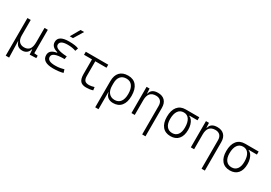

<svg xmlns="http://www.w3.org/2000/svg" viewBox="32 -1926 4625 3282"><g transform="rotate(30 2344.0 -285.0)"><path d="M280.3 9.8Q174.3 9.8 146 -93.3H140.1L148.4 224.6H81.5V-517.6H146.5V-210Q146.5 -134.8 181.6 -94.5Q216.8 -54.2 280.3 -54.2Q348.6 -54.2 383.8 -96.7Q418.9 -139.2 418.9 -239.3V-517.6H483.9V-55.2L555.2 -48.3V0L427.7 4.9L420.9 -93.3H414.1Q401.9 -43.9 366.5 -17.1Q331.1 9.8 280.3 9.8Z M891.6 9.8Q674.8 9.8 674.8 -130.4Q674.8 -235.4 816.4 -256.8V-267.1Q689.5 -300.8 689.5 -397.9Q689.5 -527.3 899.4 -527.3Q1032.2 -527.3 1090.8 -499L1069.8 -441.4Q1001.5 -467.3 910.2 -467.3Q756.8 -467.3 756.8 -383.3Q756.8 -296.4 991.7 -285.6L982.9 -227.1H965.8Q742.2 -227.1 742.2 -135.3Q742.2 -50.3 895.5 -50.3Q956.1 -50.3 996.1 -58.6Q1036.1 -66.9 1067.4 -75.2L1085.9 -13.7Q1048.3 -2.9 999.3 3.4Q950.2 9.8 891.6 9.8ZM863.8 -609.4 969.7 -794.9H1040L927.7 -609.4Z M1541.5 9.8Q1461.9 9.8 1426.3 -32Q1390.6 -73.7 1390.6 -166.5V-457.5H1233.4V-517.6H1676.8V-457.5H1455.6V-168.5Q1455.6 -106.9 1479.7 -79.1Q1503.9 -51.3 1564.5 -51.3Q1604 -51.3 1665.5 -69.8L1673.8 -9.3Q1639.6 1 1608.6 5.4Q1577.6 9.8 1541.5 9.8Z M2072.8 9.8Q2011.7 9.8 1970.9 -20Q1930.2 -49.8 1918.5 -109.9H1912.6V224.6H1847.7V-292Q1847.7 -405.8 1904.8 -466.6Q1961.9 -527.3 2068.4 -527.3Q2174.8 -527.3 2231.9 -456.5Q2289.1 -385.7 2289.1 -253.9Q2289.1 -127.4 2232.7 -58.8Q2176.3 9.8 2072.8 9.8ZM1912.6 -240.7Q1912.6 -149.4 1954.8 -99.4Q1997.1 -49.3 2069.3 -49.3Q2143.6 -49.3 2183.6 -102.3Q2223.6 -155.3 2223.6 -253.9Q2223.6 -357.4 2183.3 -412.8Q2143.1 -468.3 2068.4 -468.3Q1993.7 -468.3 1953.1 -421.4Q1912.6 -374.5 1912.6 -287.6Z M2774.9 224.6V-338.4Q2774.9 -400.9 2742.2 -434.6Q2709.5 -468.3 2651.4 -468.3Q2498.5 -468.3 2498.5 -292.5V0H2433.6V-517.6H2492.7L2497.6 -423.8H2504.4Q2526.4 -527.3 2656.7 -527.3Q2744.1 -527.3 2792 -477.5Q2839.8 -427.7 2839.8 -336.9V224.6Z M3205.6 9.8Q3102.1 9.8 3045.7 -57.9Q2989.3 -125.5 2989.3 -249Q2989.3 -377.4 3045.9 -447.5Q3102.5 -517.6 3205.6 -517.6H3473.6V-457.5H3314.9V-448.7Q3344.2 -440.4 3367.2 -410.4Q3390.1 -380.4 3403.6 -335.2Q3417 -290 3417 -235.8Q3417 -118.2 3361.8 -54.2Q3306.6 9.8 3205.6 9.8ZM3205.6 -51.3Q3274.4 -51.3 3312.3 -101.3Q3350.1 -151.4 3350.1 -242.7Q3350.1 -345.7 3312.5 -401.6Q3274.9 -457.5 3205.6 -457.5Q3133.8 -457.5 3095 -401.6Q3056.2 -345.7 3056.2 -242.7Q3056.2 -151.4 3095.5 -101.3Q3134.8 -51.3 3205.6 -51.3Z M3946.8 224.6V-338.4Q3946.8 -400.9 3914.1 -434.6Q3881.3 -468.3 3823.2 -468.3Q3670.4 -468.3 3670.4 -292.5V0H3605.5V-517.6H3664.6L3669.4 -423.8H3676.3Q3698.2 -527.3 3828.6 -527.3Q3916 -527.3 3963.9 -477.5Q4011.7 -427.7 4011.7 -336.9V224.6Z M4377.4 9.8Q4273.9 9.8 4217.5 -57.9Q4161.1 -125.5 4161.1 -249Q4161.1 -377.4 4217.8 -447.5Q4274.4 -517.6 4377.4 -517.6H4645.5V-457.5H4486.8V-448.7Q4516.1 -440.4 4539.1 -410.4Q4562 -380.4 4575.4 -335.2Q4588.9 -290 4588.9 -235.8Q4588.9 -118.2 4533.7 -54.2Q4478.5 9.8 4377.4 9.8ZM4377.4 -51.3Q4446.3 -51.3 4484.1 -101.3Q4522 -151.4 4522 -242.7Q4522 -345.7 4484.4 -401.6Q4446.8 -457.5 4377.4 -457.5Q4305.7 -457.5 4266.8 -401.6Q4228 -345.7 4228 -242.7Q4228 -151.4 4267.3 -101.3Q4306.6 -51.3 4377.4 -51.3Z"/></g></svg>

Font: Cascadia Mono PL Light
Style: Regular
Weight: 300
Monospace: yes
Designer: Aaron Bell
Foundry: Saja Typeworks
Version: Version 2404.023; ttfautohint (v1.8.4)